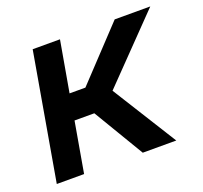

<svg xmlns="http://www.w3.org/2000/svg" viewBox="-98 -640 795 752"><g transform="rotate(-20 299.5 -264.0)"><path d="M250 -210H167.5L130.9 0H17.1L108.9 -528.3H222.7L185.5 -316.4H251.5L450.7 -528.3H599.1L347.2 -268.6L515.1 0H375.5Z"/></g></svg>

Font: Roboto Mono Medium
Style: Italic
Weight: 500
Designer: Google
Version: Version 2.000985; 2015; ttfautohint (v1.3)